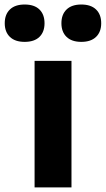

<svg xmlns="http://www.w3.org/2000/svg" viewBox="-90 -810 457 830"><path d="M59.5 0V-547H219V0ZM261.5 -629Q220 -629 197.8 -650.5Q175.5 -672 175.5 -709.5Q175.5 -747.5 197.8 -769Q220 -790.5 261.5 -790.5Q303 -790.5 325.2 -769Q347.5 -747.5 347.5 -709.5Q347.5 -672 325.2 -650.5Q303 -629 261.5 -629ZM16.5 -629Q-25 -629 -47.2 -650.5Q-69.5 -672 -69.5 -709.5Q-69.5 -747.5 -47.2 -769Q-25 -790.5 16.5 -790.5Q58.5 -790.5 80.5 -769Q102.5 -747.5 102.5 -709.5Q102.5 -672 80.5 -650.5Q58.5 -629 16.5 -629Z"/></svg>

Font: Encode Sans Condensed Thin
Style: Bold
Weight: 700
Version: Version 3.002